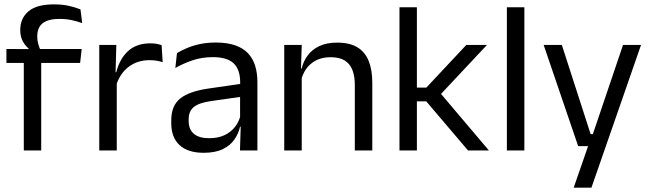

<svg xmlns="http://www.w3.org/2000/svg" viewBox="-20 -696 3006 888"><path d="M230 -675.8Q267.6 -675.8 297.4 -669.2Q327.2 -662.7 352.2 -652.6L360.2 -589.1Q335.7 -597.8 310.8 -603.2Q286 -608.5 255.1 -608.5Q217.5 -608.5 194.8 -598.7Q172.2 -588.9 162.2 -571.1Q152.3 -553.3 152.3 -528.5V-526.2Q152.3 -508.5 156.9 -492.7Q161.5 -476.8 167 -464.1L112.4 -462V-471.8Q96.8 -484.1 85.3 -505.4Q73.7 -526.8 73.7 -555.6V-558.1Q73.7 -611.4 111.7 -643.6Q149.6 -675.8 230 -675.8ZM90.1 0V-444.7H170.6V0ZM9.7 -404.8V-469.4L121.1 -469L153.8 -469.4H357.8L350.6 -404.8Z M516.2 -298.3 497.7 -360.9 517.7 -361.9Q533.4 -424 572.4 -459.8Q611.4 -495.6 675.9 -495.6Q692.2 -495.6 704.9 -493.1Q717.6 -490.6 727.4 -487.2L732.4 -408.3Q720.2 -412.7 704.8 -415.2Q689.4 -417.7 671.2 -417.7Q616 -417.7 575.2 -387.1Q534.5 -356.6 516.2 -298.3ZM439.1 0V-488.2H518L514 -344L520 -338V0Z M1089.9 0 1093.5 -118.6 1090.4 -131.1V-286.5L1090.8 -314.9Q1090.8 -374.3 1060.7 -403Q1030.5 -431.7 964.9 -431.7Q912.7 -431.7 868.9 -416.5Q825.1 -401.3 790.9 -381.5L798.5 -450.4Q817.6 -462 843.9 -473.3Q870.2 -484.7 903.8 -492Q937.4 -499.3 977.8 -499.3Q1030.3 -499.3 1067.1 -486.6Q1103.9 -473.9 1126.7 -449.9Q1149.5 -425.8 1160 -392Q1170.5 -358.1 1170.5 -316.2V0ZM921.9 10.7Q849.4 10.7 810.8 -24.6Q772.1 -60 772.1 -125.7V-140Q772.1 -207.4 813.8 -240.7Q855.5 -274.1 946.7 -286.9L1101 -309.2L1105.4 -249.8L956.5 -228.6Q900.7 -220.7 876.7 -201.4Q852.6 -182 852.6 -144.5V-136.6Q852.6 -97.9 876.4 -77.4Q900.2 -56.8 947.6 -56.8Q989.4 -56.8 1019.4 -71.4Q1049.4 -86 1067.9 -110.5Q1086.5 -135.1 1093 -165.2L1105.7 -109.8H1090.2Q1083.1 -77.8 1063.8 -50.3Q1044.6 -22.8 1010 -6.1Q975.4 10.7 921.9 10.7Z M1621 0V-303.7Q1621 -343 1610.2 -371.5Q1599.5 -399.9 1575.2 -415.7Q1550.8 -431.4 1509.1 -431.4Q1470.6 -431.4 1442.3 -417Q1414 -402.5 1396.5 -377.8Q1379 -353 1372 -321.5L1357.5 -378.9H1375.2Q1382.8 -412.1 1402.8 -439.3Q1422.8 -466.5 1456.6 -482.7Q1490.4 -498.9 1539.5 -498.9Q1597.7 -498.9 1633.2 -477.1Q1668.8 -455.2 1685.3 -413.8Q1701.9 -372.3 1701.9 -312.6V0ZM1294.6 0V-488.2H1375.5L1371.9 -371.1L1375.5 -366.3V0Z M2144.7 0 1951.3 -227.4H1900V-290.7H1951.7L2136.7 -488.2H2232.3L2011.1 -252.4V-271.8L2241.3 0ZM1827.6 0V-662.5H1908.1V0Z M2324.3 0V-662.5H2405.2V0Z M2758.2 -75.5 2715.6 -56.9 2861.5 -488.2H2944.8L2715.4 172H2633.3L2710.6 -50.8L2746.2 -20.2H2654L2494.4 -488.2H2578.5L2711.7 -75.5Z"/></svg>

Font: Anek Tamil Medium
Style: Regular
Weight: 500
Designer: Aadarsh Rajan (Tamil), Yesha Goshar (Latin)
Foundry: Ek Type
Version: Version 1.003